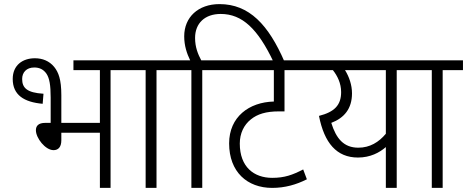

<svg xmlns="http://www.w3.org/2000/svg" viewBox="-20 -916 2277 936"><path d="M150 -632C90 -632 42 -598 42 -531C42 -453 97 -418 188 -410L192 -459C112 -464 88 -487 88 -531C88 -563 109 -587 147 -587C172 -587 192 -578 207 -556C221 -534 227 -502 227 -440V-317H201C167 -317 155 -302 155 -281C155 -243 201 -184 241 -184C263 -184 279 -198 279 -232V-269H467V0H519V-574H619V-622H338V-574H467V-317H279V-452C279 -529 265 -564 244 -590C220 -619 187 -632 150 -632Z M743 -574H842V-622H605V-574H690V0H743Z M913 -574V0H966V-574H1065V-622H961C945 -652 931 -686 931 -731C931 -803 979 -848 1056 -848C1161 -848 1237 -775 1313 -615H1367C1289 -795 1195 -896 1050 -896C946 -896 878 -832 878 -739C878 -693 891 -655 907 -622H828V-574Z M1510 -574V-622H1051V-574H1315V-421C1194 -418 1097 -346 1097 -217C1097 -78 1185 0 1307 0C1369 0 1425 -16 1476 -42L1458 -90C1406 -63 1367 -49 1307 -49C1218 -49 1149 -102 1149 -216C1149 -266 1169 -307 1203 -334C1235 -360 1277 -373 1340 -373H1367V-574Z M2013 -622H1496V-574H1603C1625 -546 1643 -510 1643 -467C1643 -403 1610 -370 1535 -351C1561 -219 1621 -148 1725 -148C1785 -148 1830 -172 1861 -199V0H1914V-574H2013ZM1595 -317C1658 -341 1696 -386 1696 -461C1696 -502 1682 -542 1662 -574H1861V-264C1827 -223 1783 -196 1727 -196C1656 -196 1619 -240 1595 -317Z M2138 -574H2237V-622H2000V-574H2085V0H2138Z"/></svg>

Font: Noto Sans SemiCondensed Light
Style: Regular
Weight: 300
Width: 4
Designer: Monotype Design Team
Foundry: Monotype Imaging Inc.
Version: Version 2.013